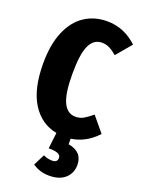

<svg xmlns="http://www.w3.org/2000/svg" viewBox="-178 -793 847 1139"><g transform="rotate(20 245.5 -223.5)"><path d="M328 16V51Q419 67 419 149Q419 201 383 233.5Q347 266 282 266Q223 266 177 234L213 163Q241 176 269 176Q302 176 302 147Q302 130 283.5 122Q265 114 225 114L237 13Q137 -6 79.5 -97Q22 -188 22 -349Q22 -468 56.5 -549.5Q91 -631 152.5 -672Q214 -713 295 -713Q402 -713 485 -635L404 -539Q379 -561 356.5 -572Q334 -583 309 -583Q257 -583 231.5 -529Q206 -475 206 -349Q206 -225 232 -170.5Q258 -116 309 -116Q337 -116 358.5 -128Q380 -140 413 -167L491 -73Q421 3 328 16Z"/></g></svg>

Font: Fira Sans Extra Condensed ExtraBold
Style: Regular
Weight: 800
Width: 1
Designer: Carrois Corporate & Edenspiekermann AG
Foundry: Carrois Corporate GbR & Edenspiekermann AG
Version: Version 4.203